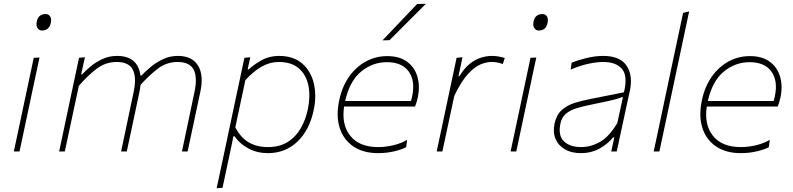

<svg xmlns="http://www.w3.org/2000/svg" viewBox="-20 -799 4186 1013"><path d="M53 0Q65 -56.5 76 -108Q87 -159.5 100 -221L110.5 -270.5Q123.5 -332 134.8 -385Q146 -438 158 -494L188.5 -495.5Q176 -438 165 -385.8Q154 -333.5 140.5 -270.5L130 -221Q117 -159.5 106 -108Q95 -56.5 83 0ZM202 -638Q186.5 -638 178 -651Q169.5 -664 174 -685Q178.5 -707.5 191.5 -716.2Q204.5 -725 220 -725Q236.5 -725 244.5 -712.5Q252.5 -700 248 -678Q243.5 -657 231.5 -647.5Q219.5 -638 202 -638Z M292 0Q304 -56.5 315.2 -108.8Q326.5 -161 339 -221L349.5 -271Q359 -315.5 371.2 -373.2Q383.5 -431 397 -494L428 -497L408 -406H413Q429.5 -424.5 456.8 -447.5Q484 -470.5 519.8 -487.2Q555.5 -504 598 -504Q707 -504 721 -401H727Q746 -421.5 774.8 -445.5Q803.5 -469.5 840 -486.8Q876.5 -504 919 -504Q993.5 -504 1025 -452.8Q1056.5 -401.5 1036 -310Q1031.5 -289.5 1027.2 -269.5Q1023 -249.5 1017 -221Q1004 -160 993 -108.5Q982 -57 970 0H940Q952 -57 963 -108.8Q974 -160.5 986.5 -221L1006 -313Q1022.5 -390.5 1001.8 -431.2Q981 -472 917 -472Q858.5 -472 812 -436.2Q765.5 -400.5 721.5 -351Q719.5 -332.5 715 -310Q710.5 -289.5 706.2 -269.5Q702 -249.5 696 -221Q683.5 -161 672.2 -108.8Q661 -56.5 649 0H619Q631 -57 642 -108.8Q653 -160.5 665.5 -221L685 -313Q701.5 -390.5 680.8 -431.2Q660 -472 596 -472Q536 -472 488.5 -435.2Q441 -398.5 396 -346L369.5 -222Q356.5 -161 345.2 -108.8Q334 -56.5 322 0Z M1123 194Q1135 137.5 1146.5 84.5Q1158 31.5 1170.5 -28.5L1222 -271Q1231.5 -315.5 1243.8 -373.2Q1256 -431 1269.5 -494L1300.5 -497L1286.5 -433H1292.5Q1319.5 -458.5 1360 -481.2Q1400.5 -504 1451.5 -504Q1528 -504 1574 -464.2Q1620 -424.5 1635.5 -359.8Q1651 -295 1635.5 -220Q1613 -112 1549 -51.5Q1485 9 1393.5 9Q1338 9 1292 -15Q1246 -39 1217.5 -80H1211.5L1201 -28.5Q1188.5 31 1177.2 83.2Q1166 135.5 1154 192ZM1393.5 -23Q1454 -23 1496.8 -49.2Q1539.5 -75.5 1566 -121Q1592.5 -166.5 1604.5 -224Q1618.5 -292 1607 -348.2Q1595.5 -404.5 1556.8 -438.2Q1518 -472 1450.5 -472Q1403.5 -472 1359.8 -447Q1316 -422 1274.5 -376L1221.5 -127Q1250 -72.5 1292.5 -47.8Q1335 -23 1393.5 -23Z M1975 9Q1896.5 9 1844.2 -26.5Q1792 -62 1772 -125Q1752 -188 1770 -271Q1785 -342 1821.5 -394Q1858 -446 1910 -474.5Q1962 -503 2023 -503Q2088 -503 2128 -473.2Q2168 -443.5 2182.2 -394.5Q2196.5 -345.5 2185 -288Q2183 -277 2178.5 -262.2Q2174 -247.5 2170 -237H1795.5Q1781 -141 1828.5 -82Q1876 -23 1975 -23Q2015.5 -23 2055.8 -32.8Q2096 -42.5 2128 -61L2123 -23Q2106 -12 2063.5 -1.5Q2021 9 1975 9ZM2021 -471Q1946 -471 1885.5 -421.5Q1825 -372 1801 -266H2148Q2152.5 -279.5 2155 -293Q2171.5 -374 2135.8 -422.5Q2100 -471 2021 -471ZM1998 -586Q2045 -635.5 2090.2 -682.8Q2135.5 -730 2181 -778L2227 -779Q2178.5 -730.5 2130.8 -682.8Q2083 -635 2035 -587Z M2284 0Q2296 -56.5 2307 -108Q2318 -159.5 2331 -221L2341.5 -270.5Q2361 -364 2389 -494L2420 -497L2399 -397H2404Q2430.5 -441 2460.5 -464Q2490.5 -487 2520 -495.5Q2549.5 -504 2574 -504Q2593 -504 2611.2 -500.8Q2629.5 -497.5 2643 -493L2633 -461Q2615 -468 2600.2 -470Q2585.5 -472 2572 -472Q2547.5 -472 2516.5 -459.8Q2485.5 -447.5 2450 -409.5Q2414.5 -371.5 2377 -294L2361.5 -221.5Q2348.5 -160.5 2337.2 -108.2Q2326 -56 2314 0Z M2674 0Q2686 -56.5 2697 -108Q2708 -159.5 2721 -221L2731.5 -270.5Q2744.5 -332 2755.8 -385Q2767 -438 2779 -494L2809.5 -495.5Q2797 -438 2786 -385.8Q2775 -333.5 2761.5 -270.5L2751 -221Q2738 -159.5 2727 -108Q2716 -56.5 2704 0ZM2823 -638Q2807.5 -638 2799 -651Q2790.5 -664 2795 -685Q2799.5 -707.5 2812.5 -716.2Q2825.5 -725 2841 -725Q2857.5 -725 2865.5 -712.5Q2873.5 -700 2869 -678Q2864.5 -657 2852.5 -647.5Q2840.5 -638 2823 -638Z M3045 9Q2995.5 9 2960.8 -11Q2926 -31 2911 -66.5Q2896 -102 2906 -148Q2916.5 -194.5 2944.8 -219.2Q2973 -244 3011.5 -256Q3050 -268 3091 -276L3272 -312Q3293 -398.5 3261.8 -435.2Q3230.5 -472 3162 -472Q3130.5 -472 3087.5 -463.2Q3044.5 -454.5 2991 -432L2996 -468Q3027.5 -481 3073.2 -492.5Q3119 -504 3163 -504Q3251 -504 3285.8 -452.5Q3320.5 -401 3303 -319Q3298.5 -298 3292.5 -271.5Q3286.5 -245 3279.5 -211L3263.5 -137Q3257 -107 3249.8 -73.5Q3242.5 -40 3234 0H3205L3221 -74H3215Q3183 -36.5 3140.8 -13.8Q3098.5 9 3045 9ZM3046 -23Q3096.5 -23 3144.8 -49.8Q3193 -76.5 3237 -150L3267 -288Q3256.5 -284 3239.5 -278.8Q3222.5 -273.5 3188.8 -265.8Q3155 -258 3095 -246Q3057 -238.5 3023.5 -228.5Q2990 -218.5 2967 -200Q2944 -181.5 2937 -148Q2923.5 -83.5 2955.5 -53.2Q2987.5 -23 3046 -23Z M3429 0Q3441 -56.5 3452.2 -108.8Q3463.5 -161 3476 -221.5L3533.5 -493.5Q3547 -557 3559.8 -616.8Q3572.5 -676.5 3584 -731L3616 -739Q3603 -677 3590.2 -617.5Q3577.5 -558 3564 -494L3506 -221Q3493 -159.5 3482 -108Q3471 -56.5 3459 0Z M3888.5 9Q3810 9 3757.8 -26.5Q3705.5 -62 3685.5 -125Q3665.5 -188 3683.5 -271Q3698.5 -342 3735 -394Q3771.5 -446 3823.5 -474.5Q3875.5 -503 3936.5 -503Q4001.5 -503 4041.5 -473.2Q4081.5 -443.5 4095.8 -394.5Q4110 -345.5 4098.5 -288Q4096.5 -277 4092 -262.2Q4087.5 -247.5 4083.5 -237H3709Q3694.5 -141 3742 -82Q3789.5 -23 3888.5 -23Q3929 -23 3969.2 -32.8Q4009.5 -42.5 4041.5 -61L4036.5 -23Q4019.5 -12 3977 -1.5Q3934.5 9 3888.5 9ZM3934.5 -471Q3859.5 -471 3799 -421.5Q3738.5 -372 3714.5 -266H4061.5Q4066 -279.5 4068.5 -293Q4085 -374 4049.2 -422.5Q4013.5 -471 3934.5 -471Z"/></svg>

Font: Commissioner Thin
Style: Italic
Weight: 100
Italic angle: -12°
Designer: Kostas Bartsokas
Foundry: Kostas Bartsokas
Version: Version 1.000; ttfautohint (v1.8.3)